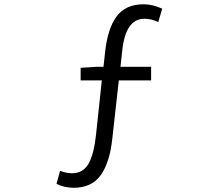

<svg xmlns="http://www.w3.org/2000/svg" viewBox="-20 -765 1040 894"><path d="M735.4 -724.6 716.8 -662.1Q685.5 -677.7 652.3 -677.7Q563.5 -677.7 548.8 -525.4L541 -454.1H683.6V-390.6H533.2L502.9 -119.1Q491.2 -8.8 449.2 50.3Q407.2 109.4 322.3 109.4Q275.4 108.4 243.2 90.8L259.8 30.3Q282.2 40 315.4 42Q367.2 41 392.1 -2.4Q417 -45.9 426.8 -134.8L454.1 -390.6H355.5V-449.2L431.6 -454.1H461.9L468.8 -517.6Q480.5 -631.8 522.9 -688.5Q565.4 -745.1 648.4 -745.1Q690.4 -745.1 735.4 -724.6Z"/></svg>

Font: Gen Shin Gothic Monospace Normal
Style: Regular
Weight: 350
Designer: [Source Han Sans]
Ryoko NISHIZUKA  (kana & ideographs); Paul D. Hunt (Latin, Greek & Cyrillic); Wenlong ZHANG  (bopomofo
Version: Version 1.002.20150607